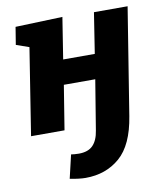

<svg xmlns="http://www.w3.org/2000/svg" viewBox="-87 -612 791 927"><g transform="rotate(-10 309.0 -148.5)"><path d="M436 -537H601L517 -13Q495 125 426.5 184.5Q358 244 258 244Q228 244 181 235L208 120Q215 121 224 122Q233 123 246 123Q292 123 315.5 98.5Q339 74 346 27L386 -217H232L197 0H33L100 -425L37 -447L51 -533L282 -541L250 -338H405Z"/></g></svg>

Font: Bitter Pro ExtraBold
Style: Italic
Weight: 800
Italic angle: -9°
Designer: Sol Matas, and Bitter project Authors
Foundry: Sol Matas
Version: Version 1.010